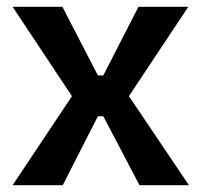

<svg xmlns="http://www.w3.org/2000/svg" viewBox="-20 -543 591 563"><path d="M17 0 191 -261 17 -523H163L267 -322H283L386 -523H532L358 -261L534 0H389L283 -202H267L164 0Z"/></svg>

Font: Bricolage Grotesque 16pt SemiBold
Style: Regular
Weight: 600
Version: Version 1.001;gftools[0.9.33.dev8+g029e19f]